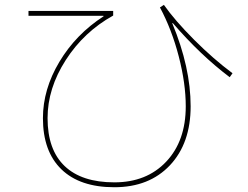

<svg xmlns="http://www.w3.org/2000/svg" viewBox="-20 -746 1040 806"><path d="M414.1 -679.7H99.6V-700.2H455.1V-680.7Q332 -612.3 255.9 -493.7Q179.7 -375 179.7 -250Q179.7 -117.2 251.5 -48.8Q323.2 19.5 460 19.5Q595.7 19.5 677.7 -67.4Q759.8 -154.3 759.8 -299.8Q759.8 -395.5 730.5 -508.8Q701.2 -622.1 651.4 -714.8L668 -725.6Q713.9 -660.2 794.9 -579.1Q876 -498 956.1 -438.5L944.3 -421.9Q822.3 -513.7 705.1 -649.4L703.1 -648.4Q780.3 -462.9 780.3 -299.8Q780.3 -144.5 693.4 -52.2Q606.4 40 460 40Q315.4 40 237.8 -35.2Q160.2 -110.4 160.2 -250Q160.2 -371.1 229.5 -486.8Q298.8 -602.5 415 -677.7Z"/></svg>

Font: Mgen+ 1mn thin
Style: Regular
Weight: 100
Designer: [Source Han Sans]
Ryoko NISHIZUKA  (kana & ideographs); Paul D. Hunt (Latin, Greek & Cyrillic); Wenlong ZHANG  (bopomofo
Version: Version 1.059.20150602